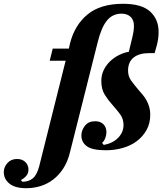

<svg xmlns="http://www.w3.org/2000/svg" viewBox="-200 -780 866 1012"><path d="M-62 212Q-120 212 -150 188Q-180 164 -180 127Q-180 101 -161 79.5Q-142 58 -110 58Q-83 58 -66.5 74Q-50 90 -50 114Q-50 134 -62 147.5Q-74 161 -90 169L-82 178Q-49 178 -27 160Q-5 142 7 95L146 -460H62L78 -524H163L169 -551Q193 -647 261 -703.5Q329 -760 449 -760Q547 -760 591.5 -719Q636 -678 636 -612Q636 -575 626 -539L615 -500H587Q533 -500 504 -476.5Q475 -453 475 -408Q475 -377 492 -354Q509 -331 531 -305Q542 -293 553 -279.5Q564 -266 572.5 -250.5Q581 -235 586.5 -216.5Q592 -198 592 -176Q592 -130 572.5 -95Q553 -60 521 -36Q489 -12 446.5 0Q404 12 359 12Q287 12 258 -9Q229 -30 229 -66Q229 -93 247.5 -117Q266 -141 302 -141Q329 -141 345 -125Q361 -109 361 -83Q361 -69 355 -52.5Q349 -36 338 -27L347 -16Q395 -25 423 -54Q451 -83 451 -121Q451 -154 433 -178Q415 -202 392 -228Q370 -252 352 -281Q334 -310 334 -353Q334 -386 347.5 -412.5Q361 -439 382 -458.5Q403 -478 428.5 -490.5Q454 -503 479 -507L497 -581Q506 -618 506 -643Q506 -675 488 -691.5Q470 -708 441 -708Q393 -708 363.5 -671.5Q334 -635 315 -558L169 22Q157 72 133.5 108Q110 144 79.5 167Q49 190 13 201Q-23 212 -62 212Z"/></svg>

Font: IBM Plex Serif
Style: Bold Italic
Weight: 700
Italic angle: -14°
Designer: Mike Abbink, Paul van der Laan, Pieter van Rosmalen
Foundry: Bold Monday
Version: Version 3.001